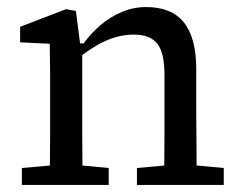

<svg xmlns="http://www.w3.org/2000/svg" viewBox="-20 -524 683 544"><path d="M42 0V-48L155 -58H182L288 -48V0ZM121 0Q121 -30 121.5 -67Q122 -104 122 -143Q122 -182 122 -215V-267Q122 -293 122 -315Q122 -337 121.5 -357.5Q121 -378 121 -400L37 -404V-448L167 -498L195 -493L209 -385H213V-215Q213 -182 213 -143Q213 -104 213.5 -67Q214 -30 214 0ZM368 0V-48L479 -58H506L614 -48V0ZM445 0Q445 -30 445.5 -67Q446 -104 446 -142.5Q446 -181 446 -215V-312Q446 -375 425.5 -400.5Q405 -426 359 -426Q333 -426 307 -418.5Q281 -411 254.5 -395.5Q228 -380 200 -358L193 -401H217Q238 -430 265 -453Q292 -476 325 -490Q358 -504 394 -504Q466 -504 501 -460.5Q536 -417 536 -328V-215Q536 -181 536.5 -142.5Q537 -104 537 -67Q537 -30 538 0Z"/></svg>

Font: Source Serif 4
Style: Regular
Weight: 400
Designer: Frank Grießhammer
Foundry: Adobe Systems Incorporated
Version: Version 4.004;hotconv 1.0.116;makeotfexe 2.5.65601